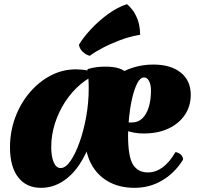

<svg xmlns="http://www.w3.org/2000/svg" viewBox="-20 -887 976 922"><path d="M177 15Q106 15 67 -36Q28 -87 28 -179Q28 -255 53 -322.5Q78 -390 122 -442Q166 -494 223 -524Q280 -554 344 -554Q372 -554 403.5 -548.5Q435 -543 457 -534Q409 -518 367 -482.5Q325 -447 293.5 -399Q262 -351 244 -295Q226 -239 226 -181Q226 -135 238 -107.5Q250 -80 271 -80Q295 -80 318.5 -114Q342 -148 362 -204Q382 -260 394 -327Q406 -394 406 -461Q406 -487 404.5 -511.5Q403 -536 400 -555Q424 -562 443.5 -564.5Q463 -567 486 -567Q527 -567 553.5 -558Q580 -549 592.5 -530.5Q605 -512 605 -483L420 -222Q396 -147 359.5 -94Q323 -41 276.5 -13Q230 15 177 15ZM626 15Q559 15 508 -11Q457 -37 426.5 -85Q396 -133 390 -198L535 -522Q573 -548 619 -562.5Q665 -577 716 -577Q800 -577 848 -538.5Q896 -500 896 -432Q896 -377 867.5 -335Q839 -293 788.5 -269.5Q738 -246 670 -246Q647 -246 626.5 -249.5Q606 -253 586 -260L589 -299H615Q643 -299 663 -318Q683 -337 694 -371.5Q705 -406 705 -452Q705 -480 696 -497.5Q687 -515 672 -515Q653 -515 638.5 -486Q624 -457 614 -412.5Q604 -368 599.5 -320.5Q595 -273 595 -236Q595 -135 618.5 -97Q642 -59 690 -59Q766 -59 823 -157Q840 -153 849.5 -143.5Q859 -134 859 -120Q818 -55 758 -20Q698 15 626 15ZM359 -672Q379 -706 416 -746Q453 -786 499 -819.5Q545 -853 590 -867Q600 -859 614 -842Q628 -825 640 -795.5Q652 -766 653 -720Q604 -712 557.5 -694.5Q511 -677 473 -657Q435 -637 411 -619Q392 -624 377 -638.5Q362 -653 359 -672Z"/></svg>

Font: Merienda Black
Style: Regular
Weight: 900
Designer: Eduardo Rodriguez Tunni
Foundry: Eduardo Rodriguez Tunni
Version: Version 2.001